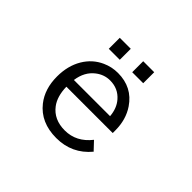

<svg xmlns="http://www.w3.org/2000/svg" viewBox="-166 -1026 1332 1332"><g transform="rotate(45 500.0 -360.0)"><path d="M331.1 -762.2H439V-654.3H331.1ZM561 -762.2H668.9V-654.3H561ZM763.7 -260.3H309.1Q311 -167.5 352.5 -112.3Q408.7 -37.6 515.6 -37.6Q628.4 -37.6 705.1 -135.3L761.7 -75.2Q664.6 41.5 511.2 41.5Q358.4 41.5 276.4 -62.5Q212.9 -143.1 212.9 -264.6Q212.9 -369.1 258.8 -446.8Q303.7 -522 380.9 -556.6Q434.6 -581.1 495.1 -581.1Q635.7 -581.1 711.4 -468.8Q763.7 -391.1 763.7 -286.1ZM668 -330.1Q662.1 -402.3 622.1 -448.2Q572.3 -505.9 493.2 -505.9Q435.5 -505.9 388.2 -469.2Q325.7 -421.4 313 -330.1Z"/></g></svg>

Font: FORM UDPGothic
Style: Regular
Weight: 400
Foundry: Pronama LLC
Version: Version 1.05101